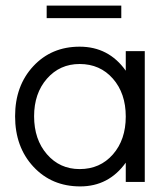

<svg xmlns="http://www.w3.org/2000/svg" viewBox="-20 -651 601 687"><path d="M414 -631V-586H147V-631ZM430 -468H498V0H430V-69Q369 16 267 16Q165 16 99.5 -54.5Q34 -125 34 -235Q34 -344 99 -414Q164 -484 265 -484Q369 -484 430 -398ZM265 -46Q338 -46 384 -98.5Q430 -151 430 -234Q430 -317 384 -369.5Q338 -422 265 -422Q194 -422 148 -369.5Q102 -317 102 -235Q102 -152 148 -99Q194 -46 265 -46Z"/></svg>

Font: Didact Gothic
Style: Regular
Weight: 400
Designer: Daniel Johnson
Foundry: Daniel Johnson
Version: Version 2.101;PS 002.101;hotconv 1.0.88;makeotf.lib2.5.64775